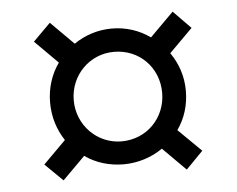

<svg xmlns="http://www.w3.org/2000/svg" viewBox="-39 -617 637 517"><g transform="rotate(-5 279.5 -358.5)"><path d="M113 -145 174 -206C203 -185 240 -174 278 -174C317 -174 354 -186 384 -207L446 -145L492 -192L430 -253C451 -283 462 -318 462 -357C462 -396 450 -431 429 -461L492 -524L445 -572L381 -508C352 -529 316 -541 278 -541C239 -541 204 -529 175 -509L113 -571L66 -524L128 -462C107 -433 95 -396 95 -357C95 -318 106 -283 126 -253L65 -192ZM278 -236C212 -236 159 -290 159 -357C159 -425 212 -478 278 -478C347 -478 398 -425 398 -357C398 -290 347 -236 278 -236Z"/></g></svg>

Font: Noto Serif Semi
Style: Regular
Weight: 600
Designer: Monotype Design Team
Foundry: Monotype Imaging Inc.
Version: Version 1.002